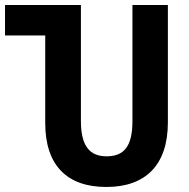

<svg xmlns="http://www.w3.org/2000/svg" viewBox="-24 -734 754 764"><path d="M399 10C556 10 644 -78 644 -247V-714H503V-252C503 -151 469 -112 400 -112C333 -112 298 -153 298 -252V-714H-4V-593H156V-244C156 -76 243 10 399 10Z"/></svg>

Font: Noto Sans Georgian Condensed Bold
Style: Regular
Weight: 700
Width: 3
Designer: Monotype Design Team, Akaki Razmadze
Foundry: Google LLC
Version: Version 2.005